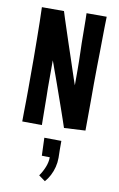

<svg xmlns="http://www.w3.org/2000/svg" viewBox="-110 -774 721 1164"><g transform="rotate(10 250.0 -191.5)"><path d="M52 -704H188Q192 -689 201.5 -661Q211 -633 223 -595.5Q235 -558 249 -516.5Q263 -475 276 -436Q288 -400 298.5 -368Q309 -336 317.5 -311Q326 -286 331 -272Q331 -291 331 -315Q331 -339 331 -365.5Q331 -392 330.5 -420.5Q330 -449 329 -479Q328 -505 327.5 -531Q327 -557 327 -582Q327 -607 326.5 -631Q326 -655 326 -676Q326 -697 325 -715H449Q448 -687 447.5 -652Q447 -617 446.5 -578Q446 -539 445.5 -495.5Q445 -452 444 -407Q443 -355 443 -302Q443 -249 443 -198Q443 -147 442.5 -100Q442 -53 442 -13L311 -6Q304 -27 294 -56.5Q284 -86 271.5 -121.5Q259 -157 246 -194Q233 -231 221 -265Q214 -286 206.5 -305.5Q199 -325 193 -342.5Q187 -360 182 -374Q177 -388 173 -398Q173 -378 173 -356.5Q173 -335 173 -313.5Q173 -292 173 -270.5Q173 -249 173 -228Q174 -201 174 -175.5Q174 -150 174.5 -126Q175 -102 175 -80Q175 -58 175.5 -38Q176 -18 176 0L55 -1Q55 -29 55.5 -60Q56 -91 56.5 -125.5Q57 -160 57 -197Q57 -234 57 -272Q57 -331 57 -390.5Q57 -450 56 -506.5Q55 -563 54.5 -613.5Q54 -664 52 -704ZM253 332 213 303Q232 276 244.5 245Q257 214 257 184L208 183L204 73L309 74Q309 100 309 126Q309 152 310 178Q310 207 303 235Q296 263 283 288Q270 313 253 332Z"/></g></svg>

Font: Truculenta ExtraBold
Style: Regular
Weight: 800
Version: Version 1.002